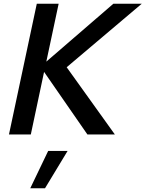

<svg xmlns="http://www.w3.org/2000/svg" viewBox="-20 -720 779 1028"><path d="M28 0 177 -700H294L228 -390L587 -700H739L337 -360L595 0H448L216 -335L145 0ZM238 88H342L221 288H142Z"/></svg>

Font: Red Hat Text Medium
Style: Italic
Weight: 500
Italic angle: -12°
Designer: Pentagram / MCKL
Foundry: Pentagram / MCKL
Version: Version 1.003; Red Hat Text Medium Italic